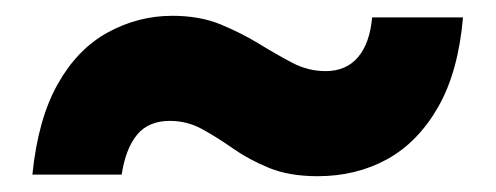

<svg xmlns="http://www.w3.org/2000/svg" viewBox="-20 -439 628 243"><path d="M382 -216Q346 -216 320.5 -226.5Q295 -237 275 -251Q255 -265 236 -275.5Q217 -286 195 -286Q168 -286 153.5 -268.5Q139 -251 134 -218H21Q28 -288 53 -332.5Q78 -377 116.5 -398Q155 -419 198 -419Q233 -419 259.5 -408Q286 -397 308 -383.5Q330 -370 350 -359.5Q370 -349 392 -349Q418 -349 433 -366.5Q448 -384 451 -417H566Q560 -348 534.5 -303.5Q509 -259 470 -237.5Q431 -216 382 -216Z"/></svg>

Font: DM Sans 11pt Black
Style: Regular
Weight: 900
Version: Version 4.004;gftools[0.9.30]